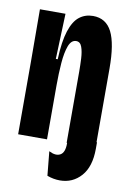

<svg xmlns="http://www.w3.org/2000/svg" viewBox="-81 -590 539 799"><g transform="rotate(10 188.5 -190.0)"><path d="M25 0V-302L24 -528H132L125 -336H133Q136 -412 150.5 -456.5Q165 -501 189.5 -520Q214 -539 247 -539Q302 -539 327 -489.5Q352 -440 352 -335V-24H354V3Q354 79 318.5 119Q283 159 229 159Q202 159 175 149L165 47Q194 62 213 51.5Q232 41 232 3V0H230V-300Q230 -328 228.5 -356.5Q227 -385 220 -404.5Q213 -424 196 -424Q175 -424 164.5 -396Q154 -368 150.5 -323Q147 -278 147 -229V0Z"/></g></svg>

Font: Bricolage Grotesque 48pt Condensed SemiBold
Style: Regular
Weight: 600
Width: 3
Designer: Mathieu Triay
Foundry: Atelier Triay
Version: Version 1.000; ttfautohint (v1.8.4.7-5d5b);gftools[0.9.32]